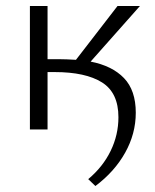

<svg xmlns="http://www.w3.org/2000/svg" viewBox="-20 -433 518 642"><path d="M434 -56Q434 14 398.5 77.5Q363 141 299 189L275 166Q324 125 350 71.5Q376 18 376 -41Q376 -123 321 -157.5Q266 -192 163 -192H139V0H80V-413H139V-235H182Q200 -235 234 -233L373 -413H448L283 -227Q355 -213 394.5 -172Q434 -131 434 -56Z"/></svg>

Font: Ysabeau Infant Semilight
Style: Regular
Weight: 300
Designer: Christian Thalmann (Catharsis Fonts)
Version: Version 0.003